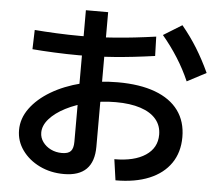

<svg xmlns="http://www.w3.org/2000/svg" viewBox="-57 -875 1113 971"><g transform="rotate(5 500.0 -389.0)"><path d="M549 -73Q650 -73 707 -111Q764 -149 764 -216Q764 -262 736.5 -294.5Q709 -327 657 -344Q605 -361 532 -361Q461 -361 396 -346Q331 -331 279.5 -304.5Q228 -278 198.5 -244.5Q169 -211 169 -175Q169 -149 184.5 -127.5Q200 -106 225.5 -93.5Q251 -81 282 -81Q314 -81 327 -95.5Q340 -110 340 -143V-811H453V-128Q453 24 301 24Q233 24 177.5 -3Q122 -30 89 -76Q56 -122 56 -178Q56 -237 93.5 -288.5Q131 -340 196.5 -379Q262 -418 348.5 -440Q435 -462 533 -462Q645 -462 723 -433Q801 -404 841.5 -348.5Q882 -293 882 -214Q882 -137 844 -81.5Q806 -26 735 3.5Q664 33 564 33ZM324 -581Q265 -581 200 -584Q135 -587 88 -591L91 -689Q138 -685 202 -682Q266 -679 324 -679Q411 -679 502 -686Q593 -693 706 -709L709 -611Q596 -595 504.5 -588Q413 -581 324 -581ZM879 -497Q853 -557 817.5 -613Q782 -669 739 -720L833 -778Q877 -725 911.5 -669Q946 -613 976 -548Z"/></g></svg>

Font: M PLUS 2 SemiBold
Style: Regular
Weight: 600
Designer: Coji Morishita
Foundry: UNDERFOREST DESIGN
Version: Version 1.001